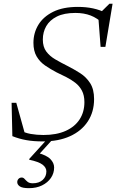

<svg xmlns="http://www.w3.org/2000/svg" viewBox="-20 -728 608 1002"><path d="M520 -603Q487.5 -634 452.8 -647.2Q418 -660.5 373.5 -660.5Q314.5 -660.5 277 -641.8Q239.5 -623 221.5 -591.8Q203.5 -560.5 203.5 -521.5Q203.5 -483.5 221.5 -459.2Q239.5 -435 268.8 -418Q298 -401 332 -384Q365.5 -367 397.8 -346.5Q430 -326 450.5 -294Q471 -262 471 -211Q471 -144 438.2 -94.2Q405.5 -44.5 345.5 -17.2Q285.5 10 203.5 10Q154 10 116.8 3.2Q79.5 -3.5 44.5 -17.5L40.5 -191.5H65L114 -15.5L81.5 -50Q109 -34.5 140.5 -29Q172 -23.5 206.5 -23.5Q275 -23.5 322.8 -45Q370.5 -66.5 395.5 -105Q420.5 -143.5 420.5 -195Q420.5 -230.5 407.5 -255Q394.5 -279.5 372.8 -296.2Q351 -313 325.5 -325.8Q300 -338.5 275 -350.5Q242.5 -367.5 215 -386.5Q187.5 -405.5 171 -433.8Q154.5 -462 154.5 -504.5Q154.5 -556 180.2 -598.5Q206 -641 257.5 -666.5Q309 -692 386.5 -692Q429.5 -692 465.5 -684.2Q501.5 -676.5 533 -660.5L504 -662L551 -708.5H567.5L530 -483.5H505L493 -640.5ZM131 254Q97 254 83.5 244.8Q70 235.5 70 222.5Q70 212.5 76.5 205.5Q83 198.5 93.5 198.5Q102 198.5 108.5 206Q115 213.5 124.2 221Q133.5 228.5 151 228.5Q183.5 228.5 202.8 211Q222 193.5 222 166.5Q222 146.5 202 131.2Q182 116 132 105.5L133.5 100.5L231.5 -7.5H261L172 90.5L173 69Q223 81.5 242.8 102Q262.5 122.5 262.5 146Q262.5 176 245.8 200.5Q229 225 199.5 239.5Q170 254 131 254Z"/></svg>

Font: Newsreader Light
Style: Italic
Weight: 300
Italic angle: -17°
Designer: Hugues Gentile
Foundry: Production Type
Version: Version 1.003